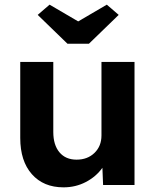

<svg xmlns="http://www.w3.org/2000/svg" viewBox="-20 -795 670 825"><path d="M253 10Q167 10 117 -46.5Q67 -103 67 -202V-529H209V-228Q209 -172 235.5 -140.5Q262 -109 309 -109Q356 -109 386 -138Q416 -167 416 -213V-529H558V0H423L420 -74Q393 -36 349 -13Q305 10 253 10ZM270 -607 142 -731 193 -775 316 -703 439 -775 490 -731 362 -607Z"/></svg>

Font: Readex Pro SemiBold
Style: Regular
Weight: 600
Designer: Bonnie Shaver-Troup, Thomas Jockin
Foundry: Lexend
Version: Version 1.204; ttfautohint (v1.8.4.7-5d5b)